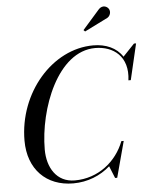

<svg xmlns="http://www.w3.org/2000/svg" viewBox="-63 -1027 860 1089"><g transform="rotate(-5 367.0 -482.5)"><path d="M584 -908.5C600 -918 607 -941 597.5 -957.5C588 -974 562.5 -983.5 541.5 -963L443 -851L451.5 -842.5ZM310 10C392 10 465 -20 520.5 -69L548.5 0H560.5L615.5 -205H602C558.5 -91.5 454 -6 320 -6C216 -6 165 -93 165 -195C165 -427 286 -744 500 -744C602.5 -744 690 -680.5 672 -545H685.5L733.5 -750H721.5L656 -681C622.5 -733.5 561.5 -760 490 -760C257 -760 55 -528 55 -255C55 -92 157 10 310 10Z"/></g></svg>

Font: Bodoni* 16pt
Style: Italic
Weight: 400
Italic angle: -13°
Version: Version 2.3